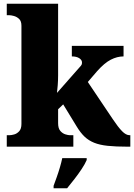

<svg xmlns="http://www.w3.org/2000/svg" viewBox="-20 -780 714 1021"><path d="M16 0V-61H31Q40 -61 55 -65Q70 -69 82 -82Q94 -95 94 -121V-643Q94 -668 81.5 -679.5Q69 -691 54 -695Q39 -699 31 -699H16V-760H289V-379Q289 -354 287 -327Q285 -300 283 -286L410 -430Q415 -436 415.5 -441Q416 -446 416 -448Q416 -461 401.5 -470.5Q387 -480 362 -480V-536H637V-480Q603 -480 569 -462.5Q535 -445 496 -401L447 -344L580 -146Q608 -104 629 -82.5Q650 -61 669 -61H673V0H659Q596 0 553 -4.5Q510 -9 480.5 -21Q451 -33 429.5 -53.5Q408 -74 388 -107L316 -225L289 -199V-125Q289 -97 301 -83.5Q313 -70 328 -65.5Q343 -61 351 -61H370V0ZM265 208Q272 189 281.5 162.5Q291 136 299 108.5Q307 81 311 61H441V71Q432 92 414.5 118.5Q397 145 376 172Q355 199 337 221H265Z"/></svg>

Font: Noto Serif Hentaigana Black
Style: Regular
Weight: 900
Designer: Kazuhiro Yamada
Foundry: nipponia
Version: Version 1.000; ttfautohint (v1.8.4.7-5d5b)